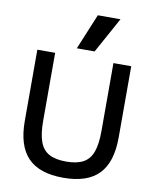

<svg xmlns="http://www.w3.org/2000/svg" viewBox="-105 -1079 945 1168"><g transform="rotate(10 367.0 -495.0)"><path d="M367 10Q219 10 148 -63.5Q77 -137 77 -290V-730H187V-310Q187 -229 204.5 -181Q222 -133 261.5 -111.5Q301 -90 367 -90Q433 -90 472.5 -111.5Q512 -133 529.5 -181Q547 -229 547 -310V-730H657V-290Q657 -137 586 -63.5Q515 10 367 10ZM422 -780H312L403 -1000H543Z"/></g></svg>

Font: M PLUS 2 Thin Medium
Style: Regular
Weight: 500
Version: Version 1.001